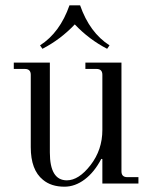

<svg xmlns="http://www.w3.org/2000/svg" viewBox="-20 -692 574 724"><path d="M282 -672Q318 -569 393 -521L384 -508Q316 -543 262 -600Q208 -543 140 -508L131 -521Q206 -569 242 -672ZM223 12Q173 12 142 -14Q96 -51 96 -137V-410Q96 -432 74 -432H32V-456H168V-117Q168 -12 232 -12Q277 -12 321.5 -69.5Q366 -127 366 -202V-410Q366 -432 344 -432H302V-456H438V-46Q438 -24 460 -24H502V0H366V-92L362 -93Q336 -43 299.5 -15.5Q263 12 223 12Z"/></svg>

Font: Old Standard TT
Style: Regular
Weight: 400
Designer: Alexey Kryukov <alexios@thessalonica.org.ru>
Version: Version 1.0